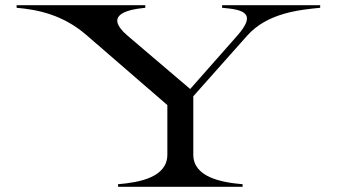

<svg xmlns="http://www.w3.org/2000/svg" viewBox="-20 -720 1298 740"><path d="M435 -10V0H915V-10C831 -17 725 -38 725 -124V-349L933 -583C1011 -670 1133 -682 1214 -690V-700H836V-690C918 -683 972 -670 894 -582L713 -377L471 -583C385 -657 456 -682 540 -690V-700H44V-690C124 -683 222 -664 313 -585L625 -315V-124C625 -37 519 -17 435 -10Z"/></svg>

Font: Sprat Extended
Style: Regular
Weight: 400
Width: 9
Designer: Ethan Nakache
Foundry: Collletttivo
Version: Version 2.000;Glyphs 3.2 (3217)